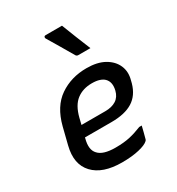

<svg xmlns="http://www.w3.org/2000/svg" viewBox="-195 -941 989 1073"><g transform="rotate(-30 300.0 -404.0)"><path d="M367 -545Q437 -545 482 -519.5Q527 -494 545 -452.5Q563 -411 549 -361L545 -345Q526 -277 475.5 -245.5Q425 -214 339 -214H167L166 -209Q148 -143 178 -112Q207 -79 287 -79Q341 -79 379 -87.5Q417 -96 459 -113H475Q471 -94 465.5 -74.5Q460 -55 455 -35Q454 -31 450 -27Q434 -11 388 0Q342 11 278 11Q153 11 94.5 -51.5Q36 -114 63 -222L90 -330Q119 -443 193.5 -494Q268 -545 367 -545ZM351 -457Q293 -457 253 -426.5Q213 -396 195 -325L185 -284H339Q381 -284 408.5 -301.5Q436 -319 445 -356Q457 -406 430 -433Q419 -444 399.5 -450.5Q380 -457 351 -457ZM368 -819Q386 -772 405 -724.5Q424 -677 443 -631H365Q355 -631 350 -639Q322 -688 300.5 -723.5Q279 -759 253 -803Q250 -808 252.5 -813.5Q255 -819 262 -819Z"/></g></svg>

Font: Recursive Mn Lnr St Med
Style: Italic
Weight: 500
Italic angle: -15°
Monospace: yes
Version: Version 1.079;hotconv 1.0.112;makeotfexe 2.5.65598; ttfautoh